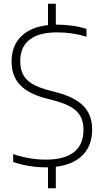

<svg xmlns="http://www.w3.org/2000/svg" viewBox="-20 -880 550 1020"><path d="M276.5 6V120H235V9H221.5Q180 9 135.2 1.8Q90.5 -5.5 50 -19.5V-61.5Q137 -32 223 -32Q323 -32 373.2 -72Q423.5 -112 423.5 -190Q423.5 -234 406.8 -263.5Q390 -293 354.5 -313Q319 -333 259 -348.5L226 -357Q132 -381 86.8 -428.5Q41.5 -476 41.5 -553.5Q41.5 -635 91 -685.5Q140.5 -736 235 -746.5V-860H276.5V-749H285.5Q325 -749 365.5 -743.2Q406 -737.5 439.5 -726.5V-685Q365 -708 284.5 -708Q186 -708 136.8 -669Q87.5 -630 87.5 -556Q87.5 -512.5 102.8 -483.5Q118 -454.5 151.5 -434.5Q185 -414.5 242 -399.5L275 -391Q376 -365 422.8 -317.5Q469.5 -270 469.5 -192.5Q469.5 -107.5 419.8 -56.5Q370 -5.5 276.5 6Z"/></svg>

Font: Encode Sans ExtraLight
Style: Regular
Weight: 275
Designer: Multiple Designers
Foundry: Impallari Type
Version: Version 2.000